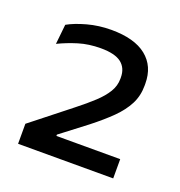

<svg xmlns="http://www.w3.org/2000/svg" viewBox="-76 -775 448 478"><g transform="rotate(20 148.0 -536.0)"><path d="M20.5 -363V-416L123 -497Q148.5 -517 166.5 -533.8Q184.5 -550.5 194.5 -567Q204.5 -583.5 204.5 -602V-605.5Q204.5 -630.5 187.5 -643.8Q170.5 -657 133 -657Q101.5 -657 74.5 -648.8Q47.5 -640.5 24 -629L29.5 -681.5Q49 -692.5 79.2 -700.8Q109.5 -709 142 -709Q203.5 -709 235.2 -683.5Q267 -658 267 -612V-606.5Q267 -579.5 255.5 -557.2Q244 -535 222.8 -514Q201.5 -493 171.5 -469.5L103.5 -417.5V-404L76.5 -414H272.5V-363Z"/></g></svg>

Font: Anek Telugu
Style: Regular
Weight: 400
Designer: Omkar Bhoir (Telugu), Yesha Goshar (Latin)
Foundry: Ek Type
Version: Version 1.003